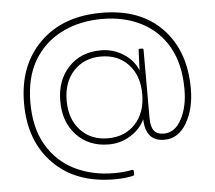

<svg xmlns="http://www.w3.org/2000/svg" viewBox="-55 -690 1042 931"><g transform="rotate(-5 466.0 -224.0)"><path d="M467 181Q278 181 169 70.5Q60 -40 60 -224Q60 -408 171.5 -518.5Q283 -629 472 -629Q660 -629 766 -519Q872 -409 872 -225Q872 -126 831.5 -57.5Q791 11 723 11Q632 11 629 -97Q606 -49 558 -19.5Q510 10 453 10Q356 10 296 -53.5Q236 -117 236 -219Q236 -321 296 -384.5Q356 -448 453 -448Q512 -448 561.5 -417Q611 -386 632 -335L636 -431Q636 -439 642 -439Q647 -439 653.5 -439Q660 -439 660 -431V-102Q660 -58 675 -38.5Q690 -19 723 -19Q777 -19 809 -79Q841 -139 841 -224Q841 -348 793.5 -431Q746 -514 662.5 -556.5Q579 -599 472 -599Q364 -599 277.5 -556.5Q191 -514 141 -431Q91 -348 91 -224Q91 -101 140 -17.5Q189 66 274 108.5Q359 151 467 151Q515 151 553 143H556Q559 143 560.5 144.5Q562 146 562 164Q562 170 556 172Q517 181 467 181ZM451 -20Q534 -20 584.5 -74.5Q635 -129 635 -219Q635 -309 584.5 -363.5Q534 -418 451 -418Q369 -418 318 -363.5Q267 -309 267 -219Q267 -129 318 -74.5Q369 -20 451 -20Z"/></g></svg>

Font: YamahaIndonesia935. App Thin
Style: Regular
Weight: 100
Designer: Dalton Maag Ltd
Foundry: Dalton Maag Ltd
Version: Version 1.002